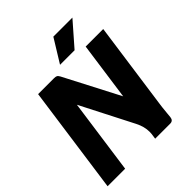

<svg xmlns="http://www.w3.org/2000/svg" viewBox="-238 -1029 1176 1176"><g transform="rotate(-45 350.0 -441.5)"><path d="M671 -700 592 -137Q588 -113 583 -58L580 -27Q577 0 551 0H421L426 -35Q427 -41 427 -54Q427 -99 403 -146L229 -486L161 0H9L107 -700H245Q258 -700 265.5 -696.5Q273 -693 280 -680L466 -322L519 -700ZM422 -883H587L455 -732H329Z"/></g></svg>

Font: Krub
Style: Bold Italic
Weight: 700
Italic angle: -8°
Designer: Ekaluck Peanpanawate
Foundry: Cadson Demak Co.,Ltd.
Version: Version 1.000; ttfautohint (v1.6)